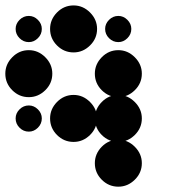

<svg xmlns="http://www.w3.org/2000/svg" viewBox="-24 -691 711 715"><path d="M416.7 -170.8Q451.7 -170.8 477.9 -144.6Q504.2 -118.3 504.2 -83.3Q504.2 -47.5 477.9 -21.7Q451.7 4.2 416.7 4.2Q380.8 4.2 355 -21.7Q329.2 -47.5 329.2 -83.3Q329.2 -118.3 355 -144.6Q380.8 -170.8 416.7 -170.8ZM416.7 -337.5Q451.7 -337.5 477.9 -311.2Q504.2 -285 504.2 -250Q504.2 -214.2 477.9 -188.3Q451.7 -162.5 416.7 -162.5Q380.8 -162.5 355 -188.3Q329.2 -214.2 329.2 -250Q329.2 -285 355 -311.2Q380.8 -337.5 416.7 -337.5ZM250 -337.5Q285 -337.5 311.2 -311.2Q337.5 -285 337.5 -250Q337.5 -214.2 311.2 -188.3Q285 -162.5 250 -162.5Q214.2 -162.5 188.3 -188.3Q162.5 -214.2 162.5 -250Q162.5 -285 188.3 -311.2Q214.2 -337.5 250 -337.5ZM83.3 -298.3Q102.5 -298.3 117.1 -283.8Q131.7 -269.2 131.7 -250Q131.7 -230 117.1 -215.4Q102.5 -200.8 83.3 -200.8Q63.3 -200.8 48.8 -215.4Q34.2 -230 34.2 -250Q34.2 -269.2 48.8 -283.8Q63.3 -298.3 83.3 -298.3ZM416.7 -504.2Q451.7 -504.2 477.9 -477.9Q504.2 -451.7 504.2 -416.7Q504.2 -380.8 477.9 -355Q451.7 -329.2 416.7 -329.2Q380.8 -329.2 355 -355Q329.2 -380.8 329.2 -416.7Q329.2 -451.7 355 -477.9Q380.8 -504.2 416.7 -504.2ZM83.3 -504.2Q118.3 -504.2 144.6 -477.9Q170.8 -451.7 170.8 -416.7Q170.8 -380.8 144.6 -355Q118.3 -329.2 83.3 -329.2Q47.5 -329.2 21.7 -355Q-4.2 -380.8 -4.2 -416.7Q-4.2 -451.7 21.7 -477.9Q47.5 -504.2 83.3 -504.2ZM416.7 -631.7Q435.8 -631.7 450.4 -617.1Q465 -602.5 465 -583.3Q465 -563.3 450.4 -548.8Q435.8 -534.2 416.7 -534.2Q396.7 -534.2 382.1 -548.8Q367.5 -563.3 367.5 -583.3Q367.5 -602.5 382.1 -617.1Q396.7 -631.7 416.7 -631.7ZM250 -670.8Q285 -670.8 311.2 -644.6Q337.5 -618.3 337.5 -583.3Q337.5 -547.5 311.2 -521.7Q285 -495.8 250 -495.8Q214.2 -495.8 188.3 -521.7Q162.5 -547.5 162.5 -583.3Q162.5 -618.3 188.3 -644.6Q214.2 -670.8 250 -670.8ZM83.3 -631.7Q102.5 -631.7 117.1 -617.1Q131.7 -602.5 131.7 -583.3Q131.7 -563.3 117.1 -548.8Q102.5 -534.2 83.3 -534.2Q63.3 -534.2 48.8 -548.8Q34.2 -563.3 34.2 -583.3Q34.2 -602.5 48.8 -617.1Q63.3 -631.7 83.3 -631.7Z"/></svg>

Font: 0xA000-Dots-Mono
Style: Dots-Mono
Weight: 400
Version: Version 0.1